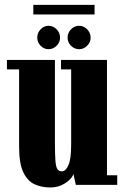

<svg xmlns="http://www.w3.org/2000/svg" viewBox="-20 -774 520 804"><path d="M190 11Q154 11 124.5 -2.5Q95 -16 77.5 -52.8Q60 -89.5 60 -160V-483.5H9V-523H210V-177.5Q210 -128 212 -101.8Q214 -75.5 220.2 -66Q226.5 -56.5 239 -56.5Q255 -56.5 266.5 -82.2Q278 -108 278 -169V-483.5H235.5V-523H428V-40H471V0H297.5L287.5 -45.5Q285 -35.5 272.2 -22.2Q259.5 -9 238.5 1Q217.5 11 190 11ZM311.5 -568Q291.5 -568 277.2 -582.5Q263 -597 263 -616Q263 -636.5 277.2 -651.2Q291.5 -666 311.5 -666Q330.5 -666 345 -651.2Q359.5 -636.5 359.5 -616Q359.5 -597 345 -582.5Q330.5 -568 311.5 -568ZM183 -568Q164 -568 150 -582.5Q136 -597 136 -616Q136 -636.5 150 -651.2Q164 -666 183 -666Q203 -666 217.2 -651.2Q231.5 -636.5 231.5 -616Q231.5 -597 217.2 -582.5Q203 -568 183 -568ZM119.5 -713.5V-753.5H376V-713.5Z"/></svg>

Font: Imbue 10pt Black
Style: Regular
Weight: 900
Designer: Tyler Finck
Foundry: Etcetera Type Company
Version: Version 1.102; ttfautohint (v1.8.3)